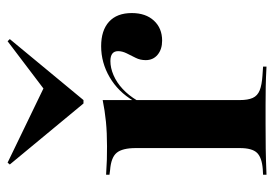

<svg xmlns="http://www.w3.org/2000/svg" viewBox="-127 -587 714 500"><g transform="rotate(-90 230.0 -337.0)"><path d="M157.3 -2.4Q121.8 -2.4 93.1 -2Q64.5 -1.6 25 0V-8.9L39.5 -9.7Q70.2 -12.1 82.3 -25Q94.4 -37.9 94.4 -69.4V-208.9H219.4V-69.4Q219.4 -48.4 225 -35.9Q230.6 -23.4 244.8 -17.7Q258.9 -12.1 283.1 -10.5L306.5 -8.9V0Q277.4 -1.6 253.6 -2Q229.8 -2.4 207.3 -2.4Q184.7 -2.4 157.3 -2.4ZM94.4 -208.9V-340.3Q94.4 -375 82.3 -389.9Q70.2 -404.8 37.1 -407.3L25 -408.9V-417.7Q49.2 -416.1 64.5 -415.7Q79.8 -415.3 99.2 -415.3Q133.9 -415.3 162.9 -418.1Q191.9 -421 219.4 -426.6V-417.7V-208.9ZM374.2 -271.8Q351.6 -271.8 337.5 -283.5Q323.4 -295.2 323.4 -314.5Q323.4 -329 329.4 -340.7Q335.5 -352.4 341.1 -364.1Q346.8 -375.8 346.8 -386.3Q346.8 -406.5 321 -406.5Q303.2 -406.5 284.3 -398.4Q265.3 -390.3 248.4 -374.6Q231.5 -358.9 218.5 -337.1L217.7 -346.8Q241.1 -386.3 279 -408.5Q316.9 -430.6 359.7 -430.6Q400.8 -430.6 423.4 -410.1Q446 -389.5 446 -350.8Q446 -314.5 426.2 -293.1Q406.5 -271.8 374.2 -271.8ZM372.6 -674.2 378.2 -668.5 219.4 -476.6H210.5L51.6 -668.5L56.5 -674.2L273.4 -569.4L229 -565.3Z"/></g></svg>

Font: Playfair 144pt SemiExpanded ExtraBold
Style: Regular
Weight: 800
Width: 6
Designer: Claus Eggers Sørensen
Foundry: Claus Eggers Sørensen
Version: Version 2.203